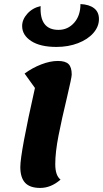

<svg xmlns="http://www.w3.org/2000/svg" viewBox="-20 -900 507 945"><path d="M80 -78Q80 -147 152 -467L101 -538Q139 -566 183 -583Q227 -600 265 -600Q302 -600 317.5 -584.5Q333 -569 333 -533Q333 -519 310 -422Q284 -314 268 -232.5Q252 -151 252 -92Q252 -36 278 -16Q231 25 178 25Q127 25 103.5 -0.5Q80 -26 80 -78ZM376 -880Q419 -878 443 -859.5Q467 -841 467 -806Q467 -769 439.5 -737.5Q412 -706 364 -687.5Q316 -669 258 -669Q178 -669 133.5 -698Q89 -727 89 -772Q89 -804 114.5 -832.5Q140 -861 180 -870Q174 -753 268 -753Q314 -753 345 -788Q376 -823 376 -880Z"/></svg>

Font: Lemonada SemiBold
Style: Regular
Weight: 600
Designer: Mohamed Gaber (Arabic) Eduardo Tunni (Latin)
Foundry: Kief Type Foundry
Version: Version 3.006